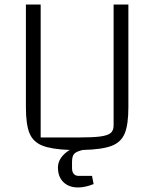

<svg xmlns="http://www.w3.org/2000/svg" viewBox="-20 -645 679 845"><path d="M545 -625V-173Q545 -97 529 -58Q513 -19 471 -3Q429 13 345 15H344Q315 22 306 32.5Q297 43 297 68V95Q297 111 304.5 120Q312 129 325 129H385L392 165Q355 180 324 180Q283 180 259 156.5Q235 133 235 92Q235 69 249 49Q263 29 287 15Q206 12 165.5 -4.5Q125 -21 109.5 -59.5Q94 -98 94 -173V-625H159V-40H325Q390 -40 422.5 -44.5Q455 -49 467.5 -60Q480 -71 480 -93V-625Z"/></svg>

Font: Changa ExtraLight
Style: Regular
Weight: 275
Designer: Eduardo Rodriguez Tunni
Foundry: Eduardo Rodriguez Tunni
Version: Version 2.002; ttfautohint (v1.5) -l 8 -r 50 -G 200 -x 14 -H